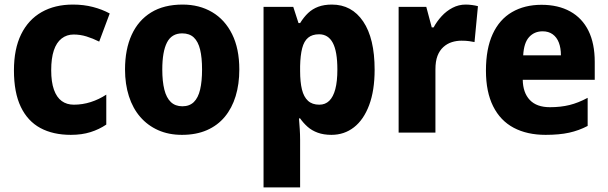

<svg xmlns="http://www.w3.org/2000/svg" viewBox="-20 -580 2661 840"><path d="M290 10Q212 10 156.5 -20Q101 -50 71 -112.5Q41 -175 41 -272Q41 -366 72.5 -430Q104 -494 162 -527Q220 -560 299 -560Q346 -560 386.5 -549.5Q427 -539 460 -521L414 -398Q386 -412 358.5 -420.5Q331 -429 302 -429Q272 -429 249.5 -411.5Q227 -394 215.5 -359.5Q204 -325 204 -273Q204 -221 216 -187.5Q228 -154 250 -138Q272 -122 303 -122Q341 -122 377 -133.5Q413 -145 445 -166V-35Q414 -14 376 -2Q338 10 290 10Z M1027 -276Q1027 -212 1011 -159.5Q995 -107 963.5 -69Q932 -31 885 -10.5Q838 10 776 10Q718 10 672 -10.5Q626 -31 593.5 -68.5Q561 -106 544 -159Q527 -212 527 -276Q527 -364 556 -427.5Q585 -491 641 -525.5Q697 -560 779 -560Q852 -560 908 -527Q964 -494 995.5 -430.5Q1027 -367 1027 -276ZM690 -276Q690 -224 699 -188Q708 -152 727.5 -133.5Q747 -115 778 -115Q809 -115 828 -133.5Q847 -152 855.5 -188Q864 -224 864 -276Q864 -328 855.5 -363Q847 -398 828 -416Q809 -434 777 -434Q731 -434 710.5 -394Q690 -354 690 -276Z M1432 -560Q1519 -560 1569 -486Q1619 -412 1619 -275Q1619 -184 1595 -120Q1571 -56 1528.5 -23Q1486 10 1430 10Q1396 10 1370 0.5Q1344 -9 1325.5 -25.5Q1307 -42 1293 -62H1288Q1290 -38 1291.5 -14.5Q1293 9 1293 32V240H1133V-550H1263L1286 -479H1293Q1309 -505 1328 -523Q1347 -541 1372.5 -550.5Q1398 -560 1432 -560ZM1376 -430Q1346 -430 1328 -415Q1310 -400 1302 -369Q1294 -338 1293 -291V-270Q1293 -221 1301 -188.5Q1309 -156 1327.5 -139Q1346 -122 1377 -122Q1403 -122 1420.5 -139Q1438 -156 1447 -190Q1456 -224 1456 -276Q1456 -355 1436 -392.5Q1416 -430 1376 -430Z M2017 -560Q2031 -560 2045.5 -558Q2060 -556 2071 -553L2056 -396Q2046 -398 2032.5 -400Q2019 -402 1999 -402Q1977 -402 1956.5 -395.5Q1936 -389 1919.5 -374Q1903 -359 1894 -335.5Q1885 -312 1885 -276V0H1724V-550H1845L1869 -460H1877Q1891 -486 1912 -509Q1933 -532 1960 -546Q1987 -560 2017 -560Z M2349 -559Q2422 -559 2474.5 -530Q2527 -501 2554.5 -445.5Q2582 -390 2582 -309V-231H2267Q2268 -174 2298 -142.5Q2328 -111 2386 -111Q2433 -111 2471.5 -120.5Q2510 -130 2551 -152V-29Q2513 -9 2470 0.5Q2427 10 2367 10Q2286 10 2227.5 -21Q2169 -52 2137.5 -115Q2106 -178 2106 -271Q2106 -367 2135.5 -431Q2165 -495 2220 -527Q2275 -559 2349 -559ZM2354 -443Q2318 -443 2295 -418Q2272 -393 2269 -338H2434Q2434 -370 2425 -393.5Q2416 -417 2398 -430Q2380 -443 2354 -443Z"/></svg>

Font: Noto Sans Khmer SemiCondensed ExtraBold
Style: Regular
Weight: 800
Width: 4
Designer: Danh Hong and the Monotype Design Team
Foundry: Monotype Imaging Inc.
Version: Version 2.004